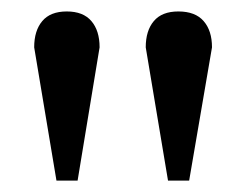

<svg xmlns="http://www.w3.org/2000/svg" viewBox="-20 -734 432 337"><path d="M312 -417H274.9L235.8 -650.9Q235.8 -680.2 250 -697Q264.2 -713.9 293 -713.9Q322.8 -713.9 337.4 -697Q352.1 -680.2 352.1 -650.9ZM116.2 -417H79.1L40 -650.9Q40 -680.2 54.2 -697Q68.4 -713.9 97.2 -713.9Q126 -713.9 140.4 -697Q154.8 -680.2 154.8 -650.9Z"/></svg>

Font: Veleka
Style: Bold
Weight: 700
Designer: Stefan Peev, Context Ltd, 2016; SIL International, 1997-2014.
Foundry: Stefan Peev, Context Ltd, 2016
Version: Version 1.000